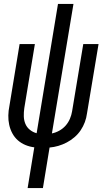

<svg xmlns="http://www.w3.org/2000/svg" viewBox="-20 -755 540 980"><path d="M121 205 155 -3Q131 -6 109.5 -15Q88 -24 71 -39Q54 -54 43 -74.5Q32 -95 27 -118Q22 -141 22.5 -165.5Q23 -190 28 -214L80 -530H158L104 -203Q101 -182 101.5 -161.5Q102 -141 109.5 -123Q117 -105 132.5 -92.5Q148 -80 167 -75L276 -735H355L245 -74Q265 -78 283.5 -88.5Q302 -99 315.5 -114.5Q329 -130 337 -149Q345 -168 348 -187L405 -530H483L424 -176Q421 -153 413 -131.5Q405 -110 392 -90.5Q379 -71 360.5 -55Q342 -39 321 -28Q300 -17 278 -10.5Q256 -4 233 -2L199 205Z"/></svg>

Font: Iosevka Curly Oblique
Style: Regular
Weight: 400
Italic angle: -9°
Monospace: yes
Designer: Belleve Invis
Foundry: Belleve Invis
Version: Version 11.1.0; ttfautohint (v1.8.3)